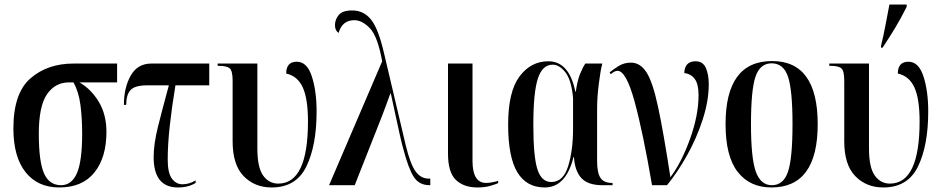

<svg xmlns="http://www.w3.org/2000/svg" viewBox="-20 -816 4163 846"><path d="M241 10Q343 10 396 -56Q449 -122 449 -235Q449 -311 415.5 -367Q382 -423 330 -453H496V-536H304Q189 -536 114 -470.5Q39 -405 39 -250Q39 -125 92.5 -57.5Q146 10 241 10ZM249 0Q197 0 174 -52Q151 -104 151 -227Q151 -348 187 -400.5Q223 -453 284 -453H304Q327 -411 334.5 -353Q342 -295 342 -227Q342 -106 319 -53Q296 0 249 0Z M764 10Q810 10 842 -10V-21Q813 -4 784 -4Q756 -4 737.5 -29Q719 -54 719 -112Q719 -179 728 -261Q737 -343 753 -440H902V-536H647Q586 -536 556 -483Q526 -430 526 -354H536Q536 -398 555 -419Q574 -440 629 -440H724Q696 -337 676.5 -259.5Q657 -182 657 -124Q657 10 764 10Z M1177 10Q1285 10 1330 -82.5Q1375 -175 1375 -325Q1375 -415 1354 -479.5Q1333 -544 1288 -544Q1241 -544 1241 -492Q1291 -481 1314 -431Q1337 -381 1337 -281Q1337 -7 1206 -7Q1165 -7 1139.5 -42.5Q1114 -78 1114 -162V-536H939V-526H943Q979 -526 992 -515Q1005 -504 1005 -460V-193Q1005 -90 1053.5 -40Q1102 10 1177 10Z M1430 0H1543L1663 -304Q1671 -326 1681 -352Q1691 -378 1700 -404H1702Q1710 -368 1721 -316.5Q1732 -265 1742 -220.5Q1752 -176 1757 -160Q1780 -72 1803.5 -36Q1827 0 1873 0H1876V-29H1869Q1834 -29 1811 -61Q1788 -93 1768 -175L1673 -578Q1648 -688 1615.5 -729Q1583 -770 1532 -770Q1489 -770 1472.5 -750Q1456 -730 1456 -705Q1456 -681 1472 -671Q1488 -727 1541 -727Q1576 -727 1610 -691.5Q1644 -656 1664 -546Z M2084 10Q2116 10 2140 3Q2164 -4 2175 -9V-19Q2144 -10 2122 -10Q2062 -10 2062 -107V-536H1954V-139Q1954 -57 1988.5 -23.5Q2023 10 2084 10Z M2380 10Q2474 10 2507 -124H2509Q2513 -62 2542 -31Q2571 0 2634 0H2679V-10H2676Q2641 -10 2626 -32Q2611 -54 2611 -107V-338Q2611 -387 2618.5 -447Q2626 -507 2634 -536H2559Q2546 -516 2535 -488Q2524 -460 2517 -412H2515Q2488 -546 2396 -546Q2319 -546 2269 -479Q2219 -412 2219 -267Q2219 -124 2259.5 -57Q2300 10 2380 10ZM2409 -14Q2366 -14 2348 -70Q2330 -126 2330 -266Q2330 -409 2350 -470Q2370 -531 2415 -531Q2445 -531 2471.5 -497Q2498 -463 2505 -384V-248Q2505 -154 2483.5 -84Q2462 -14 2409 -14Z M2853 0H2919Q2965 -56 3007.5 -132Q3050 -208 3076.5 -290Q3103 -372 3103 -445Q3103 -488 3090 -517Q3077 -546 3045 -546Q2997 -546 2995 -494Q3024 -491 3041 -468.5Q3058 -446 3058 -397Q3058 -308 3020.5 -204Q2983 -100 2934 -35Q2903 -236 2879.5 -345.5Q2856 -455 2828.5 -497.5Q2801 -540 2760 -540Q2730 -540 2706.5 -525.5Q2683 -511 2666 -497L2671 -489Q2688 -504 2701 -504Q2739 -504 2776 -369Q2813 -234 2853 0Z M3379 10Q3583 10 3583 -269Q3583 -547 3382 -547Q3177 -547 3177 -269Q3177 -127 3230.5 -58.5Q3284 10 3379 10ZM3381 0Q3332 0 3310.5 -59Q3289 -118 3289 -269Q3289 -420 3309 -478.5Q3329 -537 3380 -537Q3432 -537 3452 -478.5Q3472 -420 3472 -269Q3472 -118 3452 -59Q3432 0 3381 0Z M3862 -606H3869Q3900 -653 3924.5 -693.5Q3949 -734 3975 -786V-796H3899Q3890 -750 3881.5 -704.5Q3873 -659 3862 -614ZM3872 10Q3980 10 4025 -82.5Q4070 -175 4070 -325Q4070 -415 4049 -479.5Q4028 -544 3983 -544Q3936 -544 3936 -492Q3986 -481 4009 -431Q4032 -381 4032 -281Q4032 -7 3901 -7Q3860 -7 3834.5 -42.5Q3809 -78 3809 -162V-536H3634V-526H3638Q3674 -526 3687 -515Q3700 -504 3700 -460V-193Q3700 -90 3748.5 -40Q3797 10 3872 10Z"/></svg>

Font: Noto Serif Display Condensed Semi
Style: Regular
Weight: 600
Width: 3
Designer: Monotype Design Team
Foundry: Monotype Imaging Inc.
Version: Version 1.900